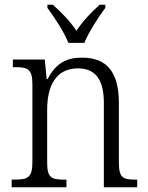

<svg xmlns="http://www.w3.org/2000/svg" viewBox="-20 -786 622 806"><path d="M267 -606H334C352 -651 394 -715 422 -753V-766H398C359 -730 328 -698 301 -657C273 -698 242 -730 202 -766H179V-753C207 -715 250 -651 267 -606ZM29 0H259V-32H251C198 -32 178 -38 178 -102V-326C178 -421 212 -499 307 -499C387 -499 416 -443 416 -354V0H556V-32H549C496 -32 479 -39 479 -105V-354C479 -485 427 -544 325 -544C260 -544 215 -522 180 -454H176L168 -536H34V-504H45C95 -504 116 -497 116 -433V-105C116 -39 95 -32 41 -32H29Z"/></svg>

Font: Noto Serif Myanmar SemiCondensed Light
Style: Regular
Weight: 300
Width: 4
Designer: Ben Mitchell and the Monotype Design Team
Foundry: Monotype Imaging Inc.
Version: Version 2.106